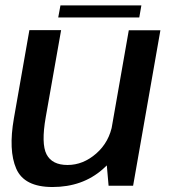

<svg xmlns="http://www.w3.org/2000/svg" viewBox="-20 -708 644 732"><path d="M394 0H487.5L591.5 -592.5H471L385 -102.5ZM213 -593H92L33 -257Q11.5 -134.5 42 -64.8Q72.5 5 180 5Q294.5 5 371.8 -63Q449 -131 462.5 -205L409 -236Q397 -166.5 347 -122.8Q297 -79 237.5 -79Q178.5 -79 157.5 -119.5Q136.5 -160 154.5 -262ZM202 -641.5H511L519 -687.5H210.5Z"/></svg>

Font: Anybody UltraCondensed Thin Medium
Style: Italic
Weight: 500
Italic angle: -10°
Version: Version 1.111